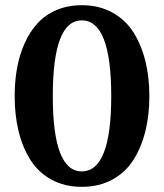

<svg xmlns="http://www.w3.org/2000/svg" viewBox="-20 -703 626 735"><path d="M293 12.2Q227.1 12.2 176.8 -15.4Q126.5 -43 96.2 -91.3Q65.9 -139.6 51 -201.2Q36.1 -262.7 36.1 -335Q36.1 -392.1 45.4 -442.9Q54.7 -493.7 74.7 -538.1Q94.7 -582.5 124.3 -614.5Q153.8 -646.5 197 -664.8Q240.2 -683.1 293 -683.1Q358.9 -683.1 409.7 -655.3Q460.4 -627.4 491 -578.9Q521.5 -530.3 536.6 -468.8Q551.8 -407.2 551.8 -335Q551.8 -262.7 536.6 -201.2Q521.5 -139.6 491 -91.3Q460.4 -43 409.9 -15.4Q359.4 12.2 293 12.2ZM405.8 -335Q405.8 -625 293 -625Q182.1 -625 182.1 -335Q182.1 -46.9 293 -46.9Q405.8 -46.9 405.8 -335Z"/></svg>

Font: Veleka
Style: Bold
Weight: 700
Designer: Stefan Peev, Context Ltd, 2016; SIL International, 1997-2014.
Foundry: Stefan Peev, Context Ltd, 2016
Version: Version 1.000